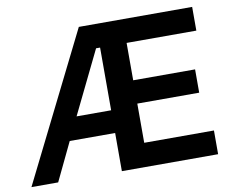

<svg xmlns="http://www.w3.org/2000/svg" viewBox="-79 -837 1153 941"><g transform="rotate(-10 497.0 -366.5)"><path d="M137 0H4L369 -733H933V-615H586V-429H894V-313H586V-118H933V0H454V-190H228ZM434 -615 282 -303H454V-615Z"/></g></svg>

Font: IBM Plex Sans JP SemiBold
Style: Regular
Weight: 600
Designer: Mike Abbink; Paul van der Laan; Pieter van Rosmalen; Wujin Sim; Yejin Wi; Jinhee Kim; Boomi Park; Yona Kim; Kichan Ma
Foundry: Sandoll Inc.
Version: Version 1.001